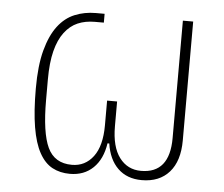

<svg xmlns="http://www.w3.org/2000/svg" viewBox="-44 -588 760 650"><g transform="rotate(5 335.5 -263.0)"><path d="M216 12Q182 12 156 -2Q130 -16 112 -48.5Q94 -81 85 -134.5Q76 -188 76 -266Q76 -344 90 -396Q104 -448 128 -479.5Q152 -511 185 -524.5Q218 -538 256 -538H286V-508H255Q223 -508 197.5 -497Q172 -486 153 -461Q134 -436 124 -396.5Q114 -357 114 -300V-230Q114 -119 137.5 -69Q161 -19 220 -19Q265 -19 292.5 -55.5Q320 -92 320 -162V-246H354V-162Q354 -92 381.5 -55.5Q409 -19 455 -19Q552 -19 552 -139V-538H587V-134Q587 -64 553.5 -26Q520 12 460 12Q410 12 379 -18Q348 -48 340 -102H334Q326 -48 295 -18Q264 12 216 12Z"/></g></svg>

Font: IBM Plex Sans Thai ExtraLight
Style: Regular
Weight: 200
Designer: Mike Abbink, Paul van der Laan, Pieter van Rosmalen, Ben Mitchell, Mark Frömberg
Foundry: Bold Monday
Version: Version 1.1